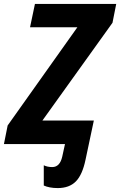

<svg xmlns="http://www.w3.org/2000/svg" viewBox="-54 -734 612 978"><path d="M240 224Q218 224 200 220.5Q182 217 169 211V108Q188 117 212 117Q251 117 263 64L277 0H-34L-15 -95L340 -595H99L124 -714H538L519 -618L162 -120H424L382 78Q366 156 332.5 190Q299 224 240 224Z"/></svg>

Font: Noto Sans SemiCondensed
Style: Bold Italic
Weight: 700
Width: 4
Italic angle: -12°
Designer: Monotype Design Team
Foundry: Monotype Imaging Inc.
Version: Version 2.013; ttfautohint (v1.8.4.7-5d5b)